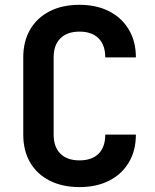

<svg xmlns="http://www.w3.org/2000/svg" viewBox="-20 -760 639 790"><path d="M307.1 9.8Q236.8 9.8 184.6 -16.6Q132.3 -43 104 -91.6Q75.7 -140.1 75.7 -206.1V-523.9Q75.7 -589.8 104 -638.4Q132.3 -687 184.3 -713.6Q236.3 -740.2 307.1 -740.2Q377 -740.2 429 -713.6Q481 -687 510 -638.4Q539.1 -589.8 539.1 -523.9H413.1Q413.1 -574.7 385.5 -602.3Q357.9 -629.9 307.1 -629.9Q256.8 -629.9 228.8 -602.5Q200.7 -575.2 200.7 -523.9V-206.1Q200.7 -155.3 228.5 -127.7Q256.3 -100.1 307.1 -100.1Q357.9 -100.1 385.5 -127.4Q413.1 -154.8 413.1 -206.1H539.1Q539.1 -140.1 510 -91.6Q481 -43 429 -16.6Q377 9.8 307.1 9.8Z"/></svg>

Font: UDEV Gothic 35
Style: Bold
Weight: 700
Version: v2.1.0; ttfautohint (v1.8.4.7-5d5b-dirty) -l 6 -r 45 -G 200 